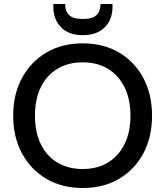

<svg xmlns="http://www.w3.org/2000/svg" viewBox="-20 -929 828 961"><path d="M394 12Q290 12 212 -34Q134 -80 90 -161.5Q46 -243 46 -350Q46 -457 90 -538.5Q134 -620 212 -666Q290 -712 394 -712Q498 -712 576 -666Q654 -620 697.5 -538.5Q741 -457 741 -350Q741 -243 697.5 -161.5Q654 -80 576 -34Q498 12 394 12ZM394 -83Q466 -83 519.5 -115Q573 -147 603 -207Q633 -267 633 -350Q633 -433 603 -493Q573 -553 519.5 -585Q466 -617 394 -617Q322 -617 268 -585Q214 -553 184.5 -493Q155 -433 155 -350Q155 -267 184.5 -207Q214 -147 268 -115Q322 -83 394 -83ZM394 -753Q324 -753 285.5 -792.5Q247 -832 247 -894V-909H306Q306 -873 326 -853.5Q346 -834 394 -834Q443 -834 463 -853.5Q483 -873 483 -909H543V-894Q543 -831 504 -792Q465 -753 394 -753Z"/></svg>

Font: DeepMind Sans Medium
Style: Regular
Weight: 500
Designer: Jonny Pinhorn / Modifications: Colophon Foundry
Foundry: Colophon Foundry
Version: Version 1.002; ttfautohint (v1.8.2)